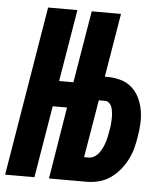

<svg xmlns="http://www.w3.org/2000/svg" viewBox="-62 -782 714 829"><g transform="rotate(5 295.5 -367.5)"><path d="M-9 0 113 -735H240L188 -423H250L302 -735H429L383 -459H393Q422 -459 450 -451.5Q478 -444 499 -426Q520 -408 532.5 -382.5Q545 -357 550 -329Q555 -301 553.5 -271Q552 -241 547 -212Q543 -186 536 -160.5Q529 -135 516.5 -111Q504 -87 486 -65.5Q468 -44 445 -28.5Q422 -13 396 -6.5Q370 0 344 0H181L232 -312H170L118 0ZM344 -105Q357 -105 369 -112.5Q381 -120 389 -131Q397 -142 402.5 -154Q408 -166 412 -178.5Q416 -191 418.5 -203.5Q421 -216 423 -229Q426 -241 427 -253.5Q428 -266 428.5 -278Q429 -290 428 -302Q427 -314 424 -325.5Q421 -337 413 -346Q405 -355 393 -355H366L324 -105Z"/></g></svg>

Font: Iosevka SS04 XBd Ex
Style: Italic
Weight: 800
Width: 7
Italic angle: -9°
Monospace: yes
Designer: Belleve Invis
Foundry: Belleve Invis
Version: Version 19.0.0; ttfautohint (v1.8.4)